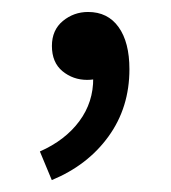

<svg xmlns="http://www.w3.org/2000/svg" viewBox="-20 -134 289 324"><path d="M67.4 169.9 47.3 121.6Q89.9 102.8 113.8 70.6Q137.7 38.4 137.3 -2.4L128.4 -76.3L168.7 -16.3Q160.5 -6.6 149.8 -2.9Q139.1 0.8 127.1 0.8Q103.3 0.8 85.4 -13.9Q67.6 -28.6 67.6 -56.5Q67.6 -83.3 86.1 -98.6Q104.6 -113.8 128.6 -113.8Q161.9 -113.8 180.1 -88.3Q198.4 -62.8 198.4 -17.2Q198.4 47.4 163.2 96.1Q128.1 144.8 67.4 169.9Z"/></svg>

Font: Source Sans 3 VF
Style: Regular
Weight: 200
Designer: Paul D. Hunt
Foundry: Adobe
Version: Version 3.046;hotconv 1.0.118;makeotfexe 2.5.65603